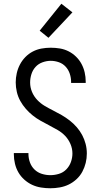

<svg xmlns="http://www.w3.org/2000/svg" viewBox="-20 -998 540 1026"><path d="M249 8Q224 8 199 4Q174 0 151.5 -10.5Q129 -21 110 -38Q91 -55 78.5 -76.5Q66 -98 60 -123Q54 -148 54 -173V-180H132V-175Q132 -152 140 -130Q148 -108 164.5 -92Q181 -76 203.5 -69Q226 -62 249 -62Q272 -62 295 -69Q318 -76 334.5 -93Q351 -110 359 -132.5Q367 -155 367 -178Q367 -204 356.5 -228.5Q346 -253 328.5 -271.5Q311 -290 288.5 -303Q266 -316 243 -328Q220 -340 197.5 -352.5Q175 -365 155 -381Q135 -397 118 -416.5Q101 -436 88.5 -458.5Q76 -481 70 -506.5Q64 -532 64 -558Q64 -582 69.5 -606.5Q75 -631 86.5 -653Q98 -675 115.5 -693Q133 -711 155 -722.5Q177 -734 201.5 -738.5Q226 -743 251 -743Q276 -743 300 -739Q324 -735 346 -724Q368 -713 386 -695.5Q404 -678 415.5 -656.5Q427 -635 432.5 -611Q438 -587 438 -562V-555H360V-560Q360 -582 353 -603.5Q346 -625 331 -641.5Q316 -658 294.5 -665.5Q273 -673 251 -673Q229 -673 207 -665Q185 -657 170 -640.5Q155 -624 148 -602Q141 -580 141 -557Q141 -531 151 -507Q161 -483 179 -464Q197 -445 219 -432Q241 -419 264 -407.5Q287 -396 309.5 -383Q332 -370 352.5 -354Q373 -338 390 -318.5Q407 -299 419 -276.5Q431 -254 437.5 -229Q444 -204 444 -178Q444 -152 438 -127.5Q432 -103 420 -80.5Q408 -58 389 -40.5Q370 -23 347.5 -12Q325 -1 299.5 3.5Q274 8 249 8ZM239 -796 192 -834 308 -978 367 -932Z"/></svg>

Font: Iosevka Term Curly
Style: Regular
Weight: 400
Designer: Belleve Invis
Foundry: Belleve Invis
Version: Version 32.3.0